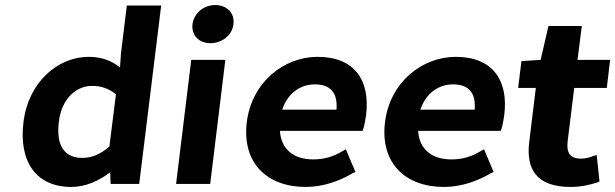

<svg xmlns="http://www.w3.org/2000/svg" viewBox="-20 -728 2435 760"><path d="M416 -46 418 0H531L618 -706H482L459 -518L455 -461C423 -486 386 -503 331 -503C209 -503 92 -403 73 -245C53 -86 125 12 262 12C319 12 371 -12 416 -46ZM439 -355 413 -148C377 -117 344 -103 306 -103C237 -103 201 -149 213 -246C224 -339 283 -388 344 -388C377 -388 407 -380 439 -355Z M832 -708C787 -708 748 -677 742 -632C737 -588 768 -557 813 -557C858 -557 899 -588 904 -632C910 -677 877 -708 832 -708ZM872 -491H737L677 0H812Z M1377 -43 1387 -47 1349 -137 1338 -131C1300 -108 1264 -97 1220 -97C1143 -97 1093 -136 1088 -210H1415L1418 -218C1422 -230 1426 -250 1429 -272C1446 -407 1386 -503 1237 -503C1105 -503 977 -404 957 -245C937 -84 1036 12 1190 12C1260 12 1325 -12 1377 -43ZM1312 -294H1097C1119 -360 1170 -394 1226 -394C1289 -394 1317 -360 1312 -294Z M1924 -43 1934 -47 1896 -137 1885 -131C1847 -108 1811 -97 1767 -97C1690 -97 1640 -136 1635 -210H1962L1965 -218C1969 -230 1973 -250 1976 -272C1993 -407 1933 -503 1784 -503C1652 -503 1524 -404 1504 -245C1484 -84 1583 12 1737 12C1807 12 1872 -12 1924 -43ZM1859 -294H1644C1666 -360 1717 -394 1773 -394C1836 -394 1864 -360 1859 -294Z M2345 -6 2353 -10 2342 -114 2330 -111C2317 -105 2296 -100 2281 -100C2239 -100 2221 -119 2227 -170L2253 -380H2382L2395 -491H2266L2283 -625H2151L2120 -491L2044 -486L2031 -380H2101L2075 -167C2062 -63 2099 12 2239 12C2280 12 2317 3 2345 -6Z"/></svg>

Font: Falling Sky
Style: SeBdObl
Weight: 600
Designer: Paul D. Hunt
Foundry: Adobe Systems Incorporated
Version: Version 1.02